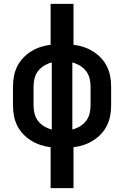

<svg xmlns="http://www.w3.org/2000/svg" viewBox="-20 -755 640 990"><path d="M241 215V4Q214 1 188.5 -7.5Q163 -16 140.5 -30Q118 -44 99.5 -63.5Q81 -83 69 -107Q57 -131 52 -157Q47 -183 47 -210V-310Q47 -337 52 -363Q57 -389 69 -413Q81 -437 99.5 -456.5Q118 -476 140.5 -490Q163 -504 188.5 -512.5Q214 -521 241 -524V-735H359V-524Q386 -521 411.5 -512.5Q437 -504 459.5 -490Q482 -476 500.5 -456.5Q519 -437 531 -413Q543 -389 548 -363Q553 -337 553 -310V-210Q553 -183 548 -157Q543 -131 531 -107Q519 -83 500.5 -63.5Q482 -44 459.5 -30Q437 -16 411.5 -7.5Q386 1 359 4V215ZM247 -87V-433Q227 -428 208.5 -417Q190 -406 177 -389.5Q164 -373 158.5 -352Q153 -331 153 -310V-210Q153 -189 158.5 -168Q164 -147 177 -130.5Q190 -114 208.5 -103Q227 -92 247 -87ZM353 -87Q373 -92 391.5 -103Q410 -114 423 -130.5Q436 -147 441.5 -168Q447 -189 447 -210V-310Q447 -331 441.5 -352Q436 -373 423 -389.5Q410 -406 391.5 -417Q373 -428 353 -433Z"/></svg>

Font: Iosevka Extended
Style: Bold
Weight: 700
Width: 7
Monospace: yes
Designer: Belleve Invis
Foundry: Belleve Invis
Version: Version 32.5.0; ttfautohint (v1.8.4)